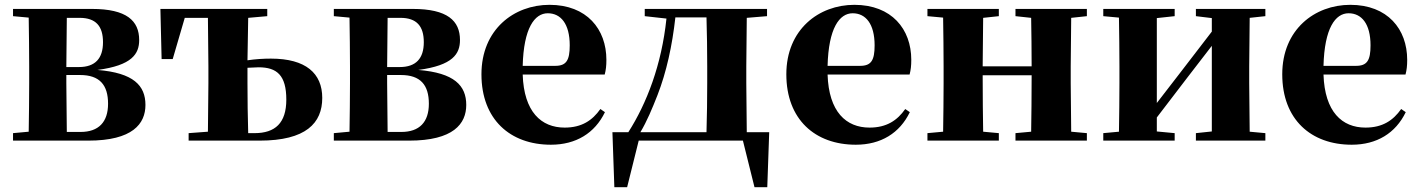

<svg xmlns="http://www.w3.org/2000/svg" viewBox="-20 -583 5887 796"><path d="M97 0H346C530 0 583 -70 583 -148C583 -228 534 -281 384 -293C528 -312 557 -360 557 -417C557 -497 505 -546 361 -546H34V-516L99 -510C100 -451 101 -364 101 -308V-238C101 -182 100 -95 99 -37L34 -31V0ZM257 -509H310C378 -509 407 -474 407 -408C407 -341 375 -305 307 -305H255ZM255 -272H312C393 -272 428 -231 428 -153C428 -77 389 -36 314 -36H257L255 -238Z M762 0H1056C1249 0 1316 -73 1316 -177C1316 -279 1248 -340 1103 -340C1073 -340 1039 -338 1006 -333L1009 -509L1088 -516V-546H645L650 -338H696L746 -509H842L844 -308V-238L842 -37L762 -31ZM1006 -302 1052 -304C1128 -304 1167 -271 1167 -170C1167 -73 1121 -31 1035 -31H1009C1007 -89 1006 -180 1006 -238Z M1427 0H1676C1860 0 1913 -70 1913 -148C1913 -228 1864 -281 1714 -293C1858 -312 1887 -360 1887 -417C1887 -497 1835 -546 1691 -546H1364V-516L1429 -510C1430 -451 1431 -364 1431 -308V-238C1431 -182 1430 -95 1429 -37L1364 -31V0ZM1587 -509H1640C1708 -509 1737 -474 1737 -408C1737 -341 1705 -305 1637 -305H1585ZM1585 -272H1642C1723 -272 1758 -231 1758 -153C1758 -77 1719 -36 1644 -36H1587L1585 -238Z M2264 17C2368 17 2446 -31 2488 -118L2469 -131C2436 -84 2392 -54 2321 -54C2224 -54 2152 -119 2147 -274H2487C2492 -293 2494 -310 2494 -335C2494 -462 2413 -563 2258 -563C2111 -563 1976 -461 1976 -275C1976 -88 2095 17 2264 17ZM2147 -310C2151 -466 2196 -528 2251 -528C2305 -528 2342 -484 2342 -395C2342 -333 2328 -310 2282 -310Z M2653 -516 2743 -506C2723 -314 2661 -154 2585 -35H2519L2527 193H2580L2628 0H2908H3060L3108 193H3161L3169 -35H3076L3074 -238V-308L3076 -509L3160 -516V-546H2653ZM2909 -35H2635C2662 -80 2684 -133 2706 -189C2743 -284 2767 -394 2780 -511H2909C2911 -453 2912 -365 2912 -308V-238C2912 -181 2911 -93 2909 -35Z M3528 17C3632 17 3710 -31 3752 -118L3733 -131C3700 -84 3656 -54 3585 -54C3488 -54 3416 -119 3411 -274H3751C3756 -293 3758 -310 3758 -335C3758 -462 3677 -563 3522 -563C3375 -563 3240 -461 3240 -275C3240 -88 3359 17 3528 17ZM3411 -310C3415 -466 3460 -528 3515 -528C3569 -528 3606 -484 3606 -395C3606 -333 3592 -310 3546 -310Z M4190 -516 4255 -509C4256 -454 4257 -371 4257 -308H4054L4056 -509L4121 -516V-546H3825V-516L3890 -510C3891 -451 3892 -364 3892 -308V-238C3892 -182 3891 -95 3890 -37L3825 -31V0H4121V-31L4056 -37C4055 -95 4054 -186 4054 -271H4257C4257 -186 4256 -95 4255 -37L4190 -31V0H4486V-31L4421 -37L4419 -238V-308L4421 -509L4486 -516V-546H4190Z M4938 -516 5004 -508V-452L4871 -279L4776 -156V-508L4850 -516V-546H4554V-516L4619 -510C4620 -451 4621 -364 4621 -308V-238C4621 -182 4620 -95 4619 -37L4554 -31V0H4850V-31L4776 -38V-96L4903 -262L5004 -393V-38L4938 -31V0H5226V-31L5161 -37L5159 -238V-308L5161 -509L5226 -516V-546H4938Z M5584 17C5688 17 5766 -31 5808 -118L5789 -131C5756 -84 5712 -54 5641 -54C5544 -54 5472 -119 5467 -274H5807C5812 -293 5814 -310 5814 -335C5814 -462 5733 -563 5578 -563C5431 -563 5296 -461 5296 -275C5296 -88 5415 17 5584 17ZM5467 -310C5471 -466 5516 -528 5571 -528C5625 -528 5662 -484 5662 -395C5662 -333 5648 -310 5602 -310Z"/></svg>

Font: Noto Serif SC Black
Style: Regular
Weight: 900
Designer: Ryoko NISHIZUKA 西塚涼子 (kana & ideographs); Frank Grießhammer (Latin, Greek & Cyrillic); Wenlong ZHANG 张文龙 (bopomofo); San
Foundry: Adobe
Version: Version 2.001;hotconv 1.1.0;makeotfexe 2.6.0